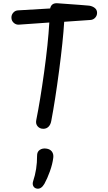

<svg xmlns="http://www.w3.org/2000/svg" viewBox="-20 -773 660 1168"><path d="M243.5 10.5Q222 10.5 209 -4.5Q196 -19.5 200.5 -42Q224.5 -161 248.5 -334.2Q272.5 -507.5 280 -636L94.5 -623Q77 -622 63.5 -634.2Q50 -646.5 49.5 -665Q49 -683 61 -696.2Q73 -709.5 90.5 -710L285 -721.5Q292.5 -757 332.5 -753Q352.5 -751.5 394.2 -748.5Q436 -745.5 469.5 -743Q503 -740.5 523 -738.5Q542.5 -735.5 556.2 -724.8Q570 -714 570.5 -696Q571 -678.5 559.2 -665.5Q547.5 -652.5 529.5 -651.5L370.5 -640.5Q363.5 -525 339.5 -343Q315.5 -161 292 -38Q288 -15 275.2 -2.2Q262.5 10.5 243.5 10.5ZM181.5 329.5Q206 256.5 205.5 175.5Q205 150 222 138.8Q239 127.5 262 131Q284.5 134 295.8 149.2Q307 164.5 304 187Q299.5 225 283.5 269.5Q267.5 314 250.5 344.5Q231 378.5 205 374.5Q189.5 372 182.8 359.5Q176 347 181.5 329.5Z"/></svg>

Font: Monaspace Radon
Style: Regular
Weight: 400
Designer: Riley Cran & the Lettermatic Team
Foundry: Lettermatic
Version: Version 1.000 (Monaspace Radon)